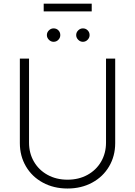

<svg xmlns="http://www.w3.org/2000/svg" viewBox="-20 -1031 747 1062"><path d="M617.2 -707V-239.3Q617.2 -168 583.5 -110.6Q549.8 -53.2 489.7 -20.8Q429.7 11.7 353.5 11.7Q277.3 11.7 217.3 -20.8Q157.2 -53.2 123.5 -110.6Q89.8 -168 89.8 -239.3V-707H140.6V-242.2Q140.6 -183.6 167.7 -137Q194.8 -90.3 243.2 -63.7Q291.5 -37.1 353.5 -37.1Q415.5 -37.1 463.9 -63.7Q512.2 -90.3 539.3 -137Q566.4 -183.6 566.4 -242.2V-707ZM239.3 -836.9Q239.3 -852.1 250.5 -863Q261.7 -874 276.4 -874Q292.5 -874 303 -863.3Q313.5 -852.5 313.5 -836.9Q313.5 -821.8 302.7 -810.8Q292 -799.8 276.4 -799.8Q261.7 -799.8 250.5 -811Q239.3 -822.3 239.3 -836.9ZM401.4 -836.9Q401.4 -852.1 412.6 -863Q423.8 -874 438.5 -874Q454.1 -874 464.8 -863.3Q475.6 -852.5 475.6 -836.9Q475.6 -822.3 464.6 -811Q453.6 -799.8 438.5 -799.8Q423.8 -799.8 412.6 -811Q401.4 -822.3 401.4 -836.9ZM487.3 -967.8H221.7V-1010.7H487.3Z"/></svg>

Font: Pretendard JP ExtraLight
Style: Regular
Weight: 200
Designer: Base glyphs from Inter by Rasmus Andersson; Hangeul glyphs from Noto Sans CJK(Source Han Sans) by Jang Soo-young and Kan
Foundry: Kil Hyung-jin
Version: Version 1.309